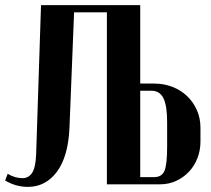

<svg xmlns="http://www.w3.org/2000/svg" viewBox="-30 -719 824 749"><path d="M517 -393H571Q610 -393 643 -380Q676 -367 700 -344Q724 -321 738 -289.5Q752 -258 752 -221V-167Q752 -132 740 -101.5Q728 -71 706.5 -48.5Q685 -26 656.5 -13Q628 0 595 0H387V-671H259L241 -220Q236 -108 192 -49Q148 10 79 10Q31 10 -10 -15L0 -41Q15 -32 29.5 -28Q44 -24 57 -24Q82 -24 95.5 -45Q109 -66 111 -117L130 -699H517ZM622 -242Q622 -307 607.5 -336Q593 -365 561 -365H517V-28H571Q601 -28 611.5 -52.5Q622 -77 622 -146Z"/></svg>

Font: Moniqa Black Heading
Style: Regular
Weight: 900
Designer: Rajesh Rajput
Foundry: Rajesh Rajput
Version: Version 1.000